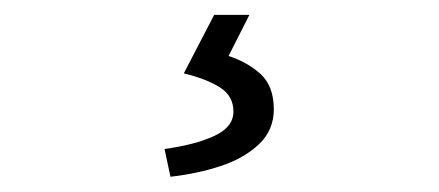

<svg xmlns="http://www.w3.org/2000/svg" viewBox="-20 -22 579 253"><path d="M204.6 210.9 196.8 174.3Q236.8 168.9 262.2 157.2Q287.6 145.5 287.6 125Q287.6 104.5 270 93.3Q252.4 82 222.2 74.7L262.2 -2.4H308.6L281.2 51.8Q305.7 59.6 323.2 75.4Q340.8 91.3 340.8 122.1Q340.8 149.4 321.3 168Q301.8 186.5 270.8 196.8Q239.7 207 204.6 210.9Z"/></svg>

Font: Varta Light Light
Style: Regular
Weight: 300
Version: Version 1.004